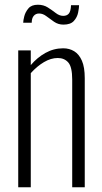

<svg xmlns="http://www.w3.org/2000/svg" viewBox="-20 -791 431 811"><path d="M57 0V-578H110V-516Q137 -548 172 -567.5Q207 -587 247 -587Q273 -587 293.5 -574.5Q314 -562 326 -534.5Q338 -507 338 -461V0H285V-455Q285 -508 268.5 -527Q252 -546 224 -546Q195 -546 165.5 -528.5Q136 -511 110 -482V0ZM248 -687Q226 -687 208.5 -699Q191 -711 176 -722.5Q161 -734 145 -734Q131 -734 122.5 -724Q114 -714 114 -695H78Q78 -704 82.5 -722Q87 -740 100 -755.5Q113 -771 140 -771Q164 -771 182 -759.5Q200 -748 215.5 -736Q231 -724 247 -724Q263 -724 271 -734Q279 -744 280 -769H314Q314 -758 310 -738Q306 -718 292 -702.5Q278 -687 248 -687Z"/></svg>

Font: Oswald ExtraLight
Style: Regular
Weight: 250
Designer: Vernon Adams
Foundry: Vernon Adams
Version: Version 4.100; ttfautohint (v1.8.1.43-b0c9)